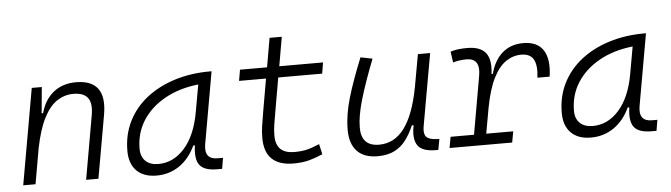

<svg xmlns="http://www.w3.org/2000/svg" viewBox="-45 -848 3606 1032"><g transform="rotate(-5 1758.0 -331.5)"><path d="M44.4 0 135.7 -517.6H189.9L176.8 -377H184.6Q204.1 -448.7 253.2 -488Q302.2 -527.3 374.5 -527.3Q543 -527.3 510.3 -340.3L450.2 0H383.8L444.3 -344.2Q455.1 -405.3 433.6 -435.8Q412.1 -466.3 355 -466.3Q308.6 -466.3 268.3 -440.4Q228 -414.6 196.5 -354.2Q165 -293.9 144.5 -191.9L110.8 0Z M763.7 10.3Q694.3 10.3 656.2 -27.8Q618.2 -65.9 618.2 -135.3Q618.2 -223.1 654.1 -294.7Q689.9 -366.2 754.9 -417Q819.8 -467.8 907.2 -495.1Q994.6 -522.5 1097.2 -522.5H1106.4L1038.1 -135.7Q1023.9 -53.7 1097.7 -53.7H1127L1117.2 4.9H1090.3Q1021 4.9 996.3 -27.6Q971.7 -60.1 982.4 -133.3H973.6Q941.4 -64 887 -26.9Q832.5 10.3 763.7 10.3ZM778.8 -50.8Q859.9 -50.8 920.4 -119.1Q981 -187.5 1002.9 -312.5L1028.8 -458Q925.8 -446.8 848.1 -403.6Q770.5 -360.4 727.5 -293Q684.6 -225.6 684.6 -141.1Q684.6 -98.1 709.5 -74.5Q734.4 -50.8 778.8 -50.8Z M1502.9 9.8Q1346.7 9.8 1346.7 -141.6Q1346.7 -173.3 1351.1 -203.6Q1355.5 -233.9 1364.7 -287.1L1394.5 -458H1249L1259.3 -517.6H1405.3L1432.6 -674.3H1498.5L1471.2 -517.6H1707.5L1697.3 -458H1460.4L1430.7 -287.1Q1421.4 -234.9 1417 -206.5Q1412.6 -178.2 1412.6 -147.9Q1412.6 -51.3 1512.2 -51.3Q1550.3 -51.3 1579.3 -58.1Q1608.4 -64.9 1647.9 -82L1660.6 -26.4Q1627 -11.2 1589.4 -0.7Q1551.8 9.8 1502.9 9.8Z M1956.1 10.3Q1883.8 10.3 1845.7 -29.5Q1807.6 -69.3 1807.6 -145Q1807.6 -224.6 1834.2 -315.2Q1860.8 -405.8 1910.2 -527.3L1974.1 -514.6Q1923.8 -385.3 1898.7 -298.8Q1873.5 -212.4 1873.5 -150.9Q1873.5 -50.8 1969.7 -50.8Q2051.3 -50.8 2105.2 -122.1Q2159.2 -193.4 2187.5 -341.3L2219.2 -517.6H2285.2L2215.8 -126.5Q2209.5 -88.4 2223.9 -72Q2238.3 -55.7 2281.2 -53.7H2294.4L2283.7 4.9H2272.5Q2194.3 4.9 2171.4 -32.5Q2148.4 -69.8 2163.1 -138.7H2153.3Q2135.3 -96.2 2110.6 -62.5Q2085.9 -28.8 2048.8 -9.3Q2011.7 10.3 1956.1 10.3Z M2344.7 0 2355.5 -59.6H2481.9L2537.1 -373.5Q2553.2 -466.8 2476.6 -466.8Q2458 -466.8 2439.9 -464.4Q2421.9 -461.9 2403.8 -456.5L2395.5 -515.6Q2416.5 -522.5 2439.2 -524.9Q2461.9 -527.3 2485.8 -527.3Q2556.6 -527.3 2585.4 -490.5Q2614.3 -453.6 2604 -377H2611.3Q2629.9 -448.7 2675 -488Q2720.2 -527.3 2788.1 -527.3Q2863.8 -527.3 2895.8 -478Q2927.7 -428.7 2914.1 -335.4H2848.1Q2856.4 -401.9 2838.1 -434.1Q2819.8 -466.3 2772 -466.3Q2728 -466.3 2689.7 -440.7Q2651.4 -415 2621.3 -356Q2591.3 -296.9 2572.3 -196.3L2547.9 -59.6H2693.4L2682.6 0Z M3107.4 10.3Q3038.1 10.3 3000 -27.8Q2961.9 -65.9 2961.9 -135.3Q2961.9 -223.1 2997.8 -294.7Q3033.7 -366.2 3098.6 -417Q3163.6 -467.8 3251 -495.1Q3338.4 -522.5 3440.9 -522.5H3450.2L3381.8 -135.7Q3367.7 -53.7 3441.4 -53.7H3470.7L3460.9 4.9H3434.1Q3364.7 4.9 3340.1 -27.6Q3315.4 -60.1 3326.2 -133.3H3317.4Q3285.2 -64 3230.7 -26.9Q3176.3 10.3 3107.4 10.3ZM3122.6 -50.8Q3203.6 -50.8 3264.2 -119.1Q3324.7 -187.5 3346.7 -312.5L3372.6 -458Q3269.5 -446.8 3191.9 -403.6Q3114.3 -360.4 3071.3 -293Q3028.3 -225.6 3028.3 -141.1Q3028.3 -98.1 3053.2 -74.5Q3078.1 -50.8 3122.6 -50.8Z"/></g></svg>

Font: Cascadia Code Light
Style: Italic
Weight: 300
Italic angle: -10°
Monospace: yes
Designer: Aaron Bell
Foundry: Saja Typeworks
Version: Version 2404.023; ttfautohint (v1.8.4)